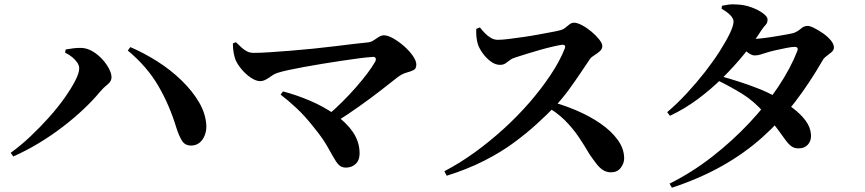

<svg xmlns="http://www.w3.org/2000/svg" viewBox="-20 -816 4040 897"><path d="M30 -102Q77 -136 123 -179.5Q169 -223 210 -269Q251 -315 282 -359Q313 -403 331.5 -439Q350 -475 350 -496Q350 -510 341 -523.5Q332 -537 317.5 -549Q303 -561 284 -570L287 -585Q303 -588 324 -590.5Q345 -593 364 -592Q390 -590 414.5 -575Q439 -560 458.5 -538.5Q478 -517 489.5 -494.5Q501 -472 501 -455Q501 -436 482.5 -421.5Q464 -407 447 -387Q415 -348 370.5 -306Q326 -264 272.5 -223Q219 -182 160 -146.5Q101 -111 42 -85ZM876 -136Q845 -135 830.5 -158Q816 -181 804 -219Q772 -325 719.5 -415Q667 -505 577 -580L589 -596Q652 -569 714.5 -529.5Q777 -490 828 -440.5Q879 -391 910 -338Q941 -285 944 -230Q945 -206 936.5 -184Q928 -162 912.5 -149.5Q897 -137 876 -136Z M1509 -276Q1546 -307 1579.5 -340.5Q1613 -374 1642 -407Q1671 -440 1694.5 -471Q1718 -502 1733 -528Q1738 -538 1734.5 -545Q1731 -552 1719 -550Q1691 -548 1653 -543Q1615 -538 1572.5 -531.5Q1530 -525 1486.5 -518Q1443 -511 1402.5 -503.5Q1362 -496 1329 -489Q1296 -482 1275 -475Q1262 -471 1249 -461.5Q1236 -452 1222.5 -444.5Q1209 -437 1195 -437Q1176 -437 1152 -453Q1128 -469 1108.5 -492.5Q1089 -516 1080 -537Q1075 -551 1071.5 -570Q1068 -589 1068 -613L1082 -619Q1097 -604 1109.5 -593Q1122 -582 1135 -575.5Q1148 -569 1165 -569Q1197 -569 1241 -572Q1285 -575 1336.5 -579Q1388 -583 1441.5 -588.5Q1495 -594 1544.5 -600Q1594 -606 1634.5 -611Q1675 -616 1700 -618Q1715 -620 1727 -628.5Q1739 -637 1750.5 -644Q1762 -651 1774 -651Q1792 -651 1817.5 -636.5Q1843 -622 1867.5 -600.5Q1892 -579 1908.5 -555.5Q1925 -532 1925 -514Q1925 -495 1912 -488.5Q1899 -482 1878.5 -476.5Q1858 -471 1836 -454Q1802 -427 1757.5 -392.5Q1713 -358 1659.5 -320Q1606 -282 1546 -244ZM1596 -33Q1575 -33 1562.5 -46Q1550 -59 1537 -83Q1524 -107 1504.5 -140Q1485 -173 1451 -215Q1406 -273 1365 -311Q1324 -349 1291 -374L1302 -389Q1363 -373 1426 -346.5Q1489 -320 1542.5 -283Q1596 -246 1628 -200Q1660 -154 1660 -99Q1660 -67 1641.5 -50Q1623 -33 1596 -33Z M2056 -16Q2127 -53 2197 -103.5Q2267 -154 2332.5 -213.5Q2398 -273 2453.5 -337Q2509 -401 2552 -465.5Q2595 -530 2618 -588Q2626 -607 2607 -607Q2592 -605 2563.5 -598.5Q2535 -592 2501.5 -582.5Q2468 -573 2438 -563.5Q2408 -554 2389 -548Q2372 -543 2361.5 -534.5Q2351 -526 2341 -519.5Q2331 -513 2316 -513Q2294 -513 2272.5 -529Q2251 -545 2235 -567.5Q2219 -590 2213 -608Q2208 -624 2206 -642.5Q2204 -661 2205 -681L2222 -688Q2233 -674 2246 -660.5Q2259 -647 2274 -638.5Q2289 -630 2306 -630Q2326 -630 2357.5 -634Q2389 -638 2424.5 -643Q2460 -648 2494.5 -654.5Q2529 -661 2556.5 -666Q2584 -671 2598 -675Q2611 -678 2621 -686.5Q2631 -695 2641 -702.5Q2651 -710 2661 -710Q2677 -710 2699.5 -698Q2722 -686 2743.5 -668Q2765 -650 2779.5 -631.5Q2794 -613 2794 -601Q2794 -587 2782 -576.5Q2770 -566 2756 -557.5Q2742 -549 2736 -540Q2718 -514 2692.5 -475.5Q2667 -437 2636.5 -395.5Q2606 -354 2570 -316Q2536 -281 2488.5 -237.5Q2441 -194 2380 -149Q2319 -104 2241 -64.5Q2163 -25 2067 5ZM2834 -11Q2814 -11 2798 -21Q2782 -31 2767.5 -49.5Q2753 -68 2735 -94Q2710 -137 2683 -177Q2656 -217 2618 -255Q2580 -293 2520 -326L2536 -346Q2604 -329 2668.5 -302Q2733 -275 2784.5 -239.5Q2836 -204 2866 -162.5Q2896 -121 2896 -76Q2896 -53 2880 -32Q2864 -11 2834 -11Z M3108 42Q3214 -11 3308 -84.5Q3402 -158 3480.5 -241.5Q3559 -325 3616.5 -411.5Q3674 -498 3705 -578Q3712 -597 3692 -597Q3680 -597 3654 -592Q3628 -587 3602 -581Q3576 -575 3561 -570Q3545 -565 3532 -561Q3519 -557 3505 -557Q3492 -557 3473 -571Q3454 -585 3434 -602L3452 -638Q3469 -636 3479.5 -635Q3490 -634 3500 -634Q3513 -634 3539.5 -637Q3566 -640 3596.5 -645Q3627 -650 3652.5 -654.5Q3678 -659 3688 -662Q3707 -669 3721.5 -682Q3736 -695 3753 -695Q3764 -695 3784 -685Q3804 -675 3825.5 -660Q3847 -645 3861.5 -627.5Q3876 -610 3876 -594Q3876 -582 3865 -572.5Q3854 -563 3841 -553.5Q3828 -544 3822 -532Q3762 -428 3693.5 -338.5Q3625 -249 3541 -174Q3457 -99 3353 -40.5Q3249 18 3119 61ZM3713 -123Q3693 -122 3679 -131.5Q3665 -141 3650 -161.5Q3635 -182 3612.5 -213Q3590 -244 3551 -288Q3503 -343 3450 -376Q3397 -409 3336 -439L3351 -459Q3387 -449 3431 -435Q3475 -421 3521 -403Q3567 -385 3606 -363Q3647 -339 3684 -311Q3721 -283 3744 -252Q3767 -221 3769 -185Q3770 -157 3754 -140Q3738 -123 3713 -123ZM3097 -292Q3143 -331 3188 -379.5Q3233 -428 3272.5 -478.5Q3312 -529 3342 -576Q3372 -623 3389.5 -659.5Q3407 -696 3407 -715Q3407 -730 3391 -746Q3375 -762 3351 -775L3353 -789Q3368 -792 3383.5 -794.5Q3399 -797 3423 -795Q3457 -794 3490 -782Q3523 -770 3544.5 -754Q3566 -738 3566 -725Q3566 -709 3557.5 -700.5Q3549 -692 3536 -673Q3502 -619 3456.5 -563Q3411 -507 3356.5 -453Q3302 -399 3240 -353Q3178 -307 3110 -275Z"/></svg>

Font: Noto Serif TC
Style: Bold
Weight: 700
Designer: Ryoko NISHIZUKA 西塚涼子 (kana & ideographs); Frank Grießhammer (Latin, Greek & Cyrillic); Wenlong ZHANG 张文龙 (bopomofo); San
Foundry: Adobe
Version: Version 2.002-H1;hotconv 1.1.0;makeotfexe 2.6.0